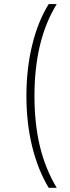

<svg xmlns="http://www.w3.org/2000/svg" viewBox="-20 -853 339 929"><path d="M107.8 -388.9Q107.8 -520 135.6 -634.4Q163.3 -748.9 215.6 -833.3H254.4Q198.9 -742.2 172.8 -631.7Q146.7 -521.1 146.7 -388.9Q146.7 -255.6 172.8 -146.1Q198.9 -36.7 254.4 55.6H215.6Q163.3 -31.1 135.6 -144.4Q107.8 -257.8 107.8 -388.9Z"/></svg>

Font: Paperlogy 2 ExtraLight
Style: Regular
Weight: 250
Designer: redesigned by Lee Juim, glyphs from Gmarket Sans & Montserrat
Foundry: PT&
Version: Version 1.001